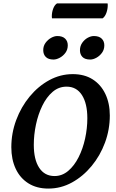

<svg xmlns="http://www.w3.org/2000/svg" viewBox="-20 -1087 674 1119"><path d="M262 12Q194 12 145.5 -18.5Q97 -49 71.5 -103.5Q46 -158 46 -229Q46 -311 74.5 -387.5Q103 -464 153 -524.5Q203 -585 267.5 -620Q332 -655 404 -655Q472 -655 520 -624.5Q568 -594 594 -539.5Q620 -485 620 -414Q620 -332 592 -256Q564 -180 514 -119.5Q464 -59 399.5 -23.5Q335 12 262 12ZM298 -61Q342 -61 377.5 -91Q413 -121 438 -170.5Q463 -220 476 -279.5Q489 -339 489 -398Q489 -484 457.5 -533Q426 -582 368 -582Q322 -582 286.5 -551.5Q251 -521 226.5 -470.5Q202 -420 189.5 -360.5Q177 -301 177 -243Q177 -157 208.5 -109Q240 -61 298 -61ZM506 -740Q475 -740 460.5 -755Q446 -770 446 -794Q446 -819 459.5 -838Q473 -857 491.5 -867Q510 -877 527 -877Q557 -877 572.5 -862Q588 -847 588 -823Q588 -798 574.5 -779.5Q561 -761 542 -750.5Q523 -740 506 -740ZM292 -740Q262 -740 247 -755Q232 -770 232 -795Q232 -819 245.5 -837.5Q259 -856 278 -866.5Q297 -877 314 -877Q344 -877 359.5 -862Q375 -847 375 -823Q375 -798 361.5 -779.5Q348 -761 328.5 -750.5Q309 -740 292 -740ZM578 -980H283Q282 -983 282 -991Q282 -1015 290 -1036.5Q298 -1058 312 -1067H607Q607 -1066 607.5 -1063.5Q608 -1061 608 -1058Q608 -1034 600 -1012Q592 -990 578 -980Z"/></svg>

Font: Petrona
Style: Bold Italic
Weight: 700
Italic angle: -9°
Designer: Ringo R. Seeber
Foundry: Ringo R. Seeber
Version: Version 2.001; ttfautohint (v1.8.3)